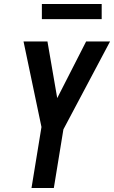

<svg xmlns="http://www.w3.org/2000/svg" viewBox="-20 -943 572 963"><path d="M138 0 188 -306 98 -735H218L267 -451L412 -735H532L298 -294L250 0ZM190 -847V-923H490V-847Z"/></svg>

Font: Iosevka Custom
Style: Bold Italic
Weight: 700
Italic angle: -9°
Designer: Belleve Invis
Foundry: Belleve Invis
Version: Version 30.3.1; ttfautohint (v1.8.3)